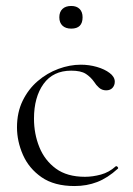

<svg xmlns="http://www.w3.org/2000/svg" viewBox="-20 -612 447 644"><path d="M230 12Q162 12 119.5 -17.5Q77 -47 57 -92.5Q37 -138 37 -185Q37 -235 56 -274Q75 -313 106.5 -340Q138 -367 176 -381Q214 -395 251 -395Q279 -395 305 -387.5Q331 -380 348 -367Q365 -354 365 -338Q365 -326 357.5 -317.5Q350 -309 336 -309Q322 -309 312 -318Q302 -327 296 -337Q284 -354 267.5 -364.5Q251 -375 219 -375Q158 -375 126 -330.5Q94 -286 94 -214Q94 -163 112 -118.5Q130 -74 167.5 -46.5Q205 -19 265 -19Q291 -19 318.5 -26.5Q346 -34 368 -54Q371 -56 374.5 -52Q378 -48 375 -46Q341 -15 306 -1.5Q271 12 230 12ZM219 -516Q200 -516 189.5 -526Q179 -536 179 -554Q179 -572 189.5 -582Q200 -592 219 -592Q237 -592 247 -582Q257 -572 257 -554Q257 -516 219 -516Z"/></svg>

Font: Cormorant Garamond Light
Style: Regular
Weight: 300
Designer: Christian Thalmann (Catharsis Fonts)
Foundry: Catharsis Fonts
Version: Version 4.001